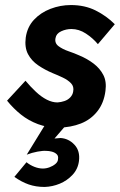

<svg xmlns="http://www.w3.org/2000/svg" viewBox="-20 -491 475 761"><path d="M81 -171 8 -92Q33 -61 63 -37Q93 -13 130.5 1Q168 15 212 15Q261 14 300.5 -1.5Q340 -17 366 -50Q392 -83 398 -131Q403 -168 389.5 -194Q376 -220 351 -239Q326 -258 295 -271Q275 -280 251.5 -288Q228 -296 212 -308Q196 -320 200 -340Q203 -358 222.5 -367Q242 -376 263 -376Q293 -376 320.5 -358Q348 -340 368 -316L435 -395Q402 -428 359 -449.5Q316 -471 261 -471Q219 -471 180 -456Q141 -441 114.5 -412.5Q88 -384 82 -342Q77 -303 91 -276.5Q105 -250 131.5 -232Q158 -214 189 -201Q209 -193 229 -183.5Q249 -174 261.5 -161Q274 -148 270 -128Q268 -115 258.5 -105Q249 -95 235.5 -90.5Q222 -86 208 -85Q187 -85 165.5 -96Q144 -107 123 -126.5Q102 -146 81 -171ZM199 -62 86 122Q107 114 128.5 110Q150 106 163 107Q174 107 185.5 110Q197 113 204.5 120Q212 127 210 139Q210 150 200 158.5Q190 167 176.5 172Q163 177 150 177Q134 177 117 170.5Q100 164 85 152L37 210Q65 230 93.5 240Q122 250 157 250Q188 249 217 237Q246 225 267.5 202Q289 179 293 147Q298 107 275 82.5Q252 58 220 56Q214 56 208 57Q202 58 196 58L297 -59Z"/></svg>

Font: Jost SemiBold
Style: Italic
Weight: 600
Italic angle: -5°
Version: Version 3.710